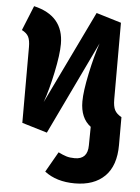

<svg xmlns="http://www.w3.org/2000/svg" viewBox="-54 -590 624 858"><g transform="rotate(5 257.5 -160.5)"><path d="M496 -87V38Q496 131 448 178.5Q400 226 314 226Q231 226 178 185L230 94Q250 104 266 109Q282 114 304 114Q362 114 362 51L363 -32Q316 -67 316 -142Q316 -187 333 -267.5Q350 -348 370 -407L170 11L57 -23V-363Q57 -393 49 -409Q41 -425 19 -436L64 -547Q198 -516 198 -389Q198 -342 181 -261Q164 -180 144 -124L345 -541L457 -507V-164Q457 -132 465.5 -115.5Q474 -99 496 -87Z"/></g></svg>

Font: Fira Sans Condensed
Style: Bold
Weight: 700
Width: 3
Designer: bBox Type GmbH & Carrois Corporate GbR & Edenspiekermann AG
Foundry: bBox Type GmbH & Carrois Corporate GbR & Edenspiekermann AG
Version: Version 4.301